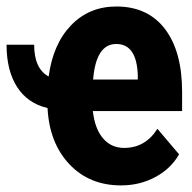

<svg xmlns="http://www.w3.org/2000/svg" viewBox="-45 -558 588 588"><path d="M311 -423.3Q249 -423.3 240.2 -314.5H377V-325.7Q374.5 -423.3 311 -423.3ZM325.7 9.8Q228.5 9.8 167.2 -55.4Q106 -120.6 100.6 -227.1Q39.1 -241.7 7.1 -292Q-24.9 -342.3 -24.9 -420.9H59.6Q59.6 -347.7 104 -323.7Q117.2 -422.9 172.6 -480.5Q228 -538.1 311.5 -538.1Q407.7 -538.1 460.2 -469.2Q512.7 -400.4 512.7 -276.4V-217.8H239.3Q245.6 -163.1 270.8 -134Q295.9 -105 335 -105Q400.4 -105 437 -163.6L503.4 -85.4Q478.5 -41.5 430.9 -15.9Q383.3 9.8 325.7 9.8Z"/></svg>

Font: MAUL Condensed Bold
Style: Condensed Bold
Weight: 700
Designer: MAUL
Version: Version 1.0; 2020; ttfautohint (v1.8.3)